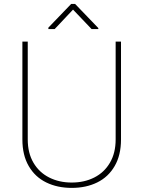

<svg xmlns="http://www.w3.org/2000/svg" viewBox="-20 -916 707 946"><path d="M350.1 -896.5 464.4 -777.8V-772.9H431.2L339.8 -868.7L249.5 -772.9H218.3V-779.8L330.6 -896.5ZM549.8 -710.9H576.2V-229Q576.2 -151.4 544.9 -97.7Q513.7 -43.9 459 -17.1Q404.3 9.8 333.5 9.8Q262.7 9.8 207.8 -17.1Q152.8 -43.9 121.6 -97.7Q90.3 -151.4 90.3 -229V-710.9H116.7V-229Q116.7 -162.1 144.8 -114.3Q172.9 -66.4 222.2 -41.5Q271.5 -16.6 333.5 -16.6Q395.5 -16.6 444.6 -41.5Q493.7 -66.4 521.7 -114.3Q549.8 -162.1 549.8 -229Z"/></svg>

Font: Mardoto Thin
Style: Regular
Weight: 250
Designer: Christian Robertson, Vahan Hovhannisyan
Foundry: Google
Version: Version 1.000